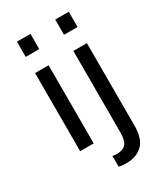

<svg xmlns="http://www.w3.org/2000/svg" viewBox="-220 -802 932 1081"><g transform="rotate(-30 246.5 -261.5)"><path d="M78 -613V-712H166V-613ZM327 -613V-712H415V-613ZM78 0V-508H166V0ZM269 189Q241 189 222 184V114Q237 117 251 117Q290 117 308.5 95.5Q327 74 327 21V-508H415V29Q415 112 376.5 150.5Q338 189 269 189Z"/></g></svg>

Font: CST
Style: Regular
Weight: 400
Version: Version 1.00